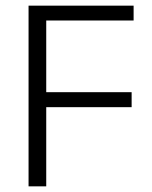

<svg xmlns="http://www.w3.org/2000/svg" viewBox="-20 -659 536 679"><path d="M81 0V-639H143.5V0ZM116 -280V-333H445.5V-280ZM99 -586.5V-639H452.5V-586.5Z"/></svg>

Font: Anek Bangla Medium Light
Style: Regular
Weight: 300
Version: Version 1.003